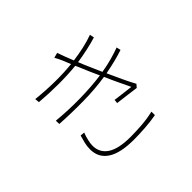

<svg xmlns="http://www.w3.org/2000/svg" viewBox="-165 -1039 1331 1331"><g transform="rotate(-45 500.0 -374.0)"><path d="M846 -479 839 -510Q804 -497 757 -483.5Q710 -470 650 -460Q631 -502 616.5 -536Q602 -570 594 -588L578 -627Q630 -635 683.5 -646.5Q737 -658 777 -671L770 -703Q727 -687 673.5 -675Q620 -663 566 -656Q554 -685 542.5 -715.5Q531 -746 521 -775L483 -765Q498 -739 510.5 -710Q523 -681 534 -652Q456 -644 368.5 -645Q281 -646 187 -656L190 -623Q287 -615 377.5 -615Q468 -615 546 -623Q550 -615 554 -606L559 -595Q562 -586 566 -578Q575 -556 589 -524Q603 -492 620 -455Q526 -442 411.5 -440Q297 -438 182 -449L183 -416Q301 -409 415.5 -410.5Q530 -412 633 -428Q656 -374 679.5 -325Q703 -276 718 -245Q692 -248 653.5 -252.5Q615 -257 572 -263L569 -235Q614 -229 660 -223.5Q706 -218 739 -213L758 -235Q738 -271 712.5 -325Q687 -379 663 -433Q721 -444 766 -455.5Q811 -467 846 -479ZM263 -252 231 -255Q223 -229 216 -199.5Q209 -170 209 -141Q209 -59 274.5 -16Q340 27 472 27Q496 27 524 26Q552 25 581.5 23Q611 21 640 17.5Q669 14 695 9V-25Q641 -12 581 -7.5Q521 -3 470 -3Q352 -3 295.5 -40.5Q239 -78 239 -147Q239 -167 246 -197.5Q253 -228 263 -252Z"/></g></svg>

Font: Spoqa Han Sans Neo Thin
Style: Regular
Weight: 100
Designer: [Spoqa Han Sans Neo] Dong-huui Kim  Younghwa Kang  Yujin Lee  [Noto Sans] Ryoko NISHIZUKA  (kana & ideographs); Paul D. 
Foundry: Spoqa (http://www.spoqa-han-sans.com)
Version: Version 1.100;hotconv 1.0.109;makeotfexe 2.5.65596